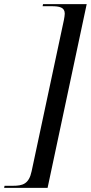

<svg xmlns="http://www.w3.org/2000/svg" viewBox="-73 -780 439 928"><path d="M-53 128H157L346 -760H135L133 -750H176C214 -750 240 -745 240 -714C240 -708 238 -694 236 -684L80 47C67 110 36 118 -11 118H-51Z"/></svg>

Font: Noto Serif Display SemiCondensed
Style: Italic
Weight: 400
Width: 4
Italic angle: -12°
Designer: Monotype Design Team
Foundry: Monotype Imaging Inc.
Version: Version 2.009